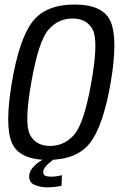

<svg xmlns="http://www.w3.org/2000/svg" viewBox="-20 -700 536 846"><path d="M191.5 4.5Q64.5 4.5 32.2 -71Q0 -146.5 32.5 -337.5Q65 -529 123.2 -604.5Q181.5 -680 308.8 -680Q436 -680 468 -603.8Q500 -527.5 468 -337.5Q435 -145.5 376.8 -70.5Q318.5 4.5 191.5 4.5ZM200.5 -57Q264 -57 307.2 -107Q350.5 -157 382.5 -337.5Q414.5 -519 388.8 -568.8Q363 -618.5 299.5 -618.5Q236.5 -618.5 193.2 -568.8Q150 -519 118 -337.5Q86 -157 111.8 -107Q137.5 -57 200.5 -57ZM187 125.5Q159 125.5 133.8 115.2Q108.5 105 108.5 78Q108.5 57 123.2 39.8Q138 22.5 154.5 11.8Q171 1 175.5 0H220.5Q218 1.5 205.8 10.5Q193.5 19.5 182 32.5Q170.5 45.5 170.5 58Q170.5 70.5 180 74.5Q189.5 78.5 205 78.5Q218 78.5 232.2 76.2Q246.5 74 253 71.5L251 118.5Q246.5 120 227.2 122.8Q208 125.5 187 125.5Z"/></svg>

Font: Anybody
Style: Italic
Weight: 400
Italic angle: -10°
Designer: Tyler Finck
Foundry: Etcetera Type Company
Version: Version 1.010; ttfautohint (v1.8.3) -l 8 -r 50 -G 200 -x 14 